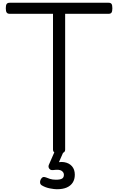

<svg xmlns="http://www.w3.org/2000/svg" viewBox="-20 -1097 855 1391"><path d="M408 15Q364 15 364 -13V-997H50Q35 -997 28.5 -1006Q22 -1015 22 -1037Q22 -1060 28.5 -1068.5Q35 -1077 50 -1077H767Q782 -1077 788 -1068.5Q794 -1060 794 -1037Q794 -1015 788 -1006Q782 -997 767 -997H452V-13Q452 1 441 8Q430 15 408 15ZM392 274Q374 274 342 268Q310 262 283 246Q272 239 270.5 227.5Q269 216 274 205Q281 191 290 187Q299 183 312 188Q323 193 342 199Q361 205 385 205Q416 205 429.5 197Q443 189 443 169Q443 152 426.5 140.5Q410 129 366 135Q355 136 349 134Q343 132 337 125Q332 118 331.5 111Q331 104 334 97L382 -13H447L395 105L365 89Q410 72 445.5 78Q481 84 501.5 107.5Q522 131 522 169Q522 202 507 225.5Q492 249 463.5 261.5Q435 274 392 274Z"/></svg>

Font: Playwrite PT
Style: Regular
Weight: 400
Designer: Veronika Burian, José Scaglione
Foundry: TypeTogether
Version: Version 1.002